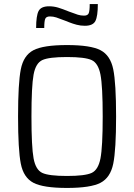

<svg xmlns="http://www.w3.org/2000/svg" viewBox="-20 -918 661 946"><path d="M69 -344Q69 -508 82.5 -576.5Q96 -645 144.5 -670.5Q193 -696 310 -696Q427 -696 475.5 -670.5Q524 -645 538 -576.5Q552 -508 552 -344Q552 -180 538 -111.5Q524 -43 475.5 -17.5Q427 8 310 8Q193 8 144.5 -17.5Q96 -43 82.5 -111.5Q69 -180 69 -344ZM486 -344Q486 -494 475 -550.5Q464 -607 431.5 -622Q399 -637 310 -637Q221 -637 188.5 -622Q156 -607 145.5 -550.5Q135 -494 135 -344Q135 -194 145.5 -137.5Q156 -81 188.5 -66Q221 -51 310 -51Q399 -51 431.5 -66Q464 -81 475 -137.5Q486 -194 486 -344ZM222 -887Q245 -887 266.5 -880.5Q288 -874 320 -861Q349 -850 363.5 -845.5Q378 -841 394 -841Q412 -841 417 -852.5Q422 -864 422 -898H462Q462 -838 450 -814.5Q438 -791 398 -791Q377 -791 358 -796Q339 -801 322.5 -807.5Q306 -814 301 -816Q273 -827 257.5 -832Q242 -837 226 -837Q208 -837 203 -825.5Q198 -814 198 -780H158Q158 -840 170 -863.5Q182 -887 222 -887Z"/></svg>

Font: Saira Semi Condensed Light
Style: Regular
Weight: 300
Width: 4
Designer: Hector Gatti with collaboration of the Omnibus-Type team
Foundry: Omnibus-Type
Version: Version 1.001; ttfautohint (v1.8)